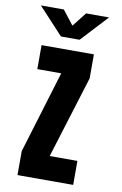

<svg xmlns="http://www.w3.org/2000/svg" viewBox="-98 -961 647 1017"><g transform="rotate(10 225.0 -453.0)"><path d="M71 0V-129L205.5 -571H77V-700H358.5V-571L221.5 -129H370.5V0ZM37 -906.5H160.5L220 -830L280 -906.5H403.5L270.5 -763H170Z"/></g></svg>

Font: Trispace Condensed
Style: Bold
Weight: 700
Width: 3
Designer: Tyler Finck
Foundry: Etcetera Type Company
Version: Version 1.210; ttfautohint (v1.8.3)